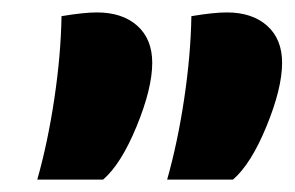

<svg xmlns="http://www.w3.org/2000/svg" viewBox="-20 -750 474 309"><path d="M79 -724Q115 -730 136 -730Q177 -730 201 -708.5Q225 -687 225 -649Q225 -608 200 -547Q175 -486 146 -461H40Q57 -521 67.5 -591.5Q78 -662 79 -724ZM288 -724Q324 -730 345 -730Q386 -730 410 -708.5Q434 -687 434 -649Q434 -608 409 -547Q384 -486 355 -461H249Q266 -521 276.5 -591.5Q287 -662 288 -724Z"/></svg>

Font: Sansita ExtraBold Italic
Style: Regular
Weight: 800
Italic angle: -11°
Designer: Pablo Cosgaya
Foundry: Omnibus-Type
Version: Version 1.006